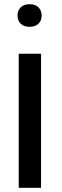

<svg xmlns="http://www.w3.org/2000/svg" viewBox="-20 -896 294 916"><path d="M175.8 -639.6V0H69.3V-639.6ZM163.6 -783Q148.4 -768.1 121.1 -768.1Q93.8 -768.1 78.6 -783Q63.5 -797.9 63.5 -821.8Q63.5 -845.7 78.6 -860.8Q93.8 -876 121.1 -876Q148.4 -876 163.6 -860.8Q178.7 -845.7 178.7 -821.8Q178.7 -797.9 163.6 -783Z"/></svg>

Font: Yantramanav Medium
Style: Regular
Weight: 500
Version: Version 1.001;PS 1.0;hotconv 1.0.72;makeotf.lib2.5.5900; ttf